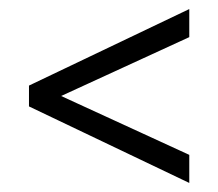

<svg xmlns="http://www.w3.org/2000/svg" viewBox="-20 -509 482 424"><path d="M398 -105 44 -274V-320L398 -489V-427L78 -280V-314L398 -167Z"/></svg>

Font: Rokkitt SemiBold
Style: Regular
Weight: 400
Version: Version 3.103